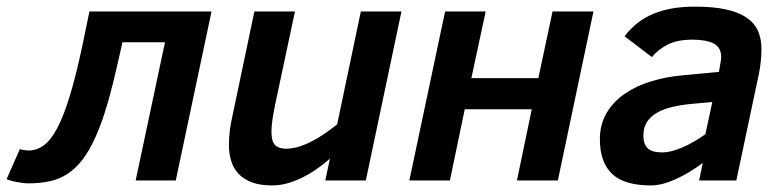

<svg xmlns="http://www.w3.org/2000/svg" viewBox="-65 -547 2372 582"><path d="M306.2 -418.9 294.9 -369.1Q277.8 -291.5 261 -233.4Q244.1 -175.3 225.3 -133.3Q206.5 -91.3 185.8 -64Q165 -36.6 140.1 -20.3Q115.2 -3.9 85.9 2.4Q56.6 8.8 21 8.8Q12.7 8.8 3.2 7.6Q-6.3 6.3 -15.4 4.6Q-24.4 2.9 -32.2 0.7Q-40 -1.5 -44.9 -3.9L-4.9 -95.2Q2 -92.8 9.3 -91.8Q16.6 -90.8 21 -90.8Q45.9 -90.8 67.1 -106Q88.4 -121.1 107.9 -157.5Q127.4 -193.8 146 -254.4Q164.6 -314.9 184.1 -405.8L206.1 -512.2H576.2L467.8 0H346.2L435.1 -418.9Z M829.1 -512.2 769 -230Q763.7 -203.6 760.7 -183.3Q757.8 -163.1 757.8 -147.9Q757.8 -118.7 768.8 -107.4Q779.8 -96.2 801.8 -96.2Q820.8 -96.2 840.6 -102.3Q860.4 -108.4 880.4 -118.7Q900.4 -128.9 919.7 -142.3Q939 -155.8 957 -169.9L1028.8 -512.2H1151.9L1043.9 0H920.9L935.1 -65.9Q916 -49.3 895 -34.7Q874 -20 851.8 -9Q829.6 2 806.4 8.5Q783.2 15.1 759.8 15.1Q722.2 15.1 697 5.1Q671.9 -4.9 656.7 -21.7Q641.6 -38.6 635.3 -60.8Q628.9 -83 628.9 -106.9Q628.9 -129.9 631.8 -152.3Q634.8 -174.8 638.2 -189L706.1 -512.2Z M1626 0H1502L1546.9 -215.8H1343.8L1298.8 0H1175.8L1284.2 -512.2H1407.2L1363.8 -310.1H1566.9L1609.9 -512.2H1733.9Z M2054.2 0 2065.4 -53.2Q2024.4 -22.5 1982.9 -3.7Q1941.4 15.1 1908.2 15.1Q1827.1 15.1 1790.3 -20Q1753.4 -55.2 1753.4 -125Q1753.4 -169.9 1773.7 -204.3Q1793.9 -238.8 1828.6 -262.7Q1863.3 -286.6 1908.9 -300.5Q1954.6 -314.5 2005.4 -318.8L2114.3 -329.1L2118.2 -352.1Q2119.1 -357.9 2120.1 -363.3Q2121.1 -368.7 2121.1 -374Q2121.1 -403.3 2098.4 -415Q2075.7 -426.8 2034.2 -426.8Q1987.8 -426.8 1958.5 -411.6Q1929.2 -396.5 1911.1 -374L1828.1 -437Q1841.8 -455.1 1860.4 -471.4Q1878.9 -487.8 1904.5 -500.2Q1930.2 -512.7 1963.9 -519.8Q1997.6 -526.9 2042 -526.9Q2097.7 -526.9 2136 -518.3Q2174.3 -509.8 2198.2 -493.4Q2222.2 -477.1 2232.7 -453.1Q2243.2 -429.2 2243.2 -397.9Q2243.2 -381.3 2241.2 -361.6Q2239.3 -341.8 2235.4 -323.2L2167 0ZM2094.2 -237.8 2030.3 -231.9Q1998.5 -229 1972.2 -222.7Q1945.8 -216.3 1926.3 -205.1Q1906.7 -193.8 1896 -177Q1885.3 -160.2 1885.3 -136.2Q1885.3 -120.6 1889.4 -110.8Q1893.6 -101.1 1901.1 -95.2Q1908.7 -89.4 1919.4 -87.2Q1930.2 -85 1943.4 -85Q1955.1 -85 1970 -88.6Q1984.9 -92.3 2001.7 -99.4Q2018.6 -106.4 2036.6 -116.7Q2054.7 -127 2073.2 -140.1Z"/></svg>

Font: Lorenzo Sans
Style: Bold Italic
Weight: 700
Italic angle: -12°
Foundry: Intel Corporation
Version: Version 1.00; ttfautohint (v1.5)